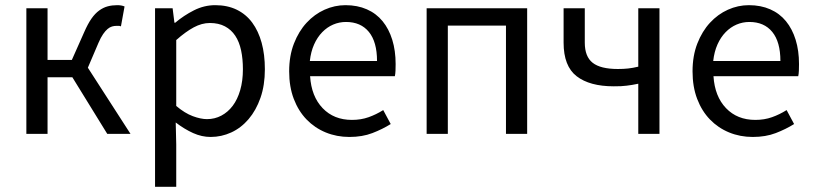

<svg xmlns="http://www.w3.org/2000/svg" viewBox="-20 -518 3150 743"><path d="M82 0V-486H164V-286H258L306 -394Q320 -426 334 -446Q348 -466 364 -477.5Q380 -489 397 -493.5Q414 -498 434 -498Q450 -498 462 -493L448 -416Q443 -418 440 -418Q437 -418 432 -418Q422 -418 413.5 -415.5Q405 -413 396.5 -406Q388 -399 379 -386Q370 -373 361 -352L320 -256L485 0H395L260 -219H164V0Z M580 205V-486H648L655 -430H658Q691 -458 730.5 -478Q770 -498 813 -498Q860 -498 896 -480.5Q932 -463 956 -430.5Q980 -398 992.5 -352.5Q1005 -307 1005 -250Q1005 -188 988 -139.5Q971 -91 942 -57Q913 -23 875 -5.5Q837 12 795 12Q761 12 727.5 -3Q694 -18 660 -44L662 41V205ZM781 -57Q811 -57 836.5 -70.5Q862 -84 880.5 -108.5Q899 -133 909.5 -169Q920 -205 920 -250Q920 -290 913 -323Q906 -356 890.5 -379.5Q875 -403 850.5 -416Q826 -429 792 -429Q761 -429 729.5 -412Q698 -395 662 -363V-108Q695 -80 726 -68.5Q757 -57 781 -57Z M1332 12Q1283 12 1240.5 -5.5Q1198 -23 1166.5 -55.5Q1135 -88 1117 -135Q1099 -182 1099 -242Q1099 -302 1117.5 -349.5Q1136 -397 1166.5 -430Q1197 -463 1236 -480.5Q1275 -498 1317 -498Q1363 -498 1399.5 -482Q1436 -466 1460.5 -436Q1485 -406 1498 -364Q1511 -322 1511 -270Q1511 -257 1510.5 -244.5Q1510 -232 1508 -223H1180Q1185 -145 1228.5 -99.5Q1272 -54 1342 -54Q1377 -54 1406.5 -64.5Q1436 -75 1463 -92L1492 -38Q1460 -18 1421 -3Q1382 12 1332 12ZM1179 -282H1439Q1439 -356 1407.5 -394.5Q1376 -433 1319 -433Q1293 -433 1269.5 -423Q1246 -413 1227 -393.5Q1208 -374 1195.5 -346Q1183 -318 1179 -282Z M1631 0V-486H2020V0H1938V-419H1713V0Z M2450 0V-194Q2437 -191 2426.5 -189.5Q2416 -188 2405.5 -186.5Q2395 -185 2383 -184.5Q2371 -184 2355 -184Q2262 -184 2211.5 -223Q2161 -262 2161 -353V-486H2243V-353Q2243 -299 2273.5 -275Q2304 -251 2371 -251Q2393 -251 2411 -253Q2429 -255 2450 -260V-486H2532V0Z M2893 12Q2844 12 2801.5 -5.5Q2759 -23 2727.5 -55.5Q2696 -88 2678 -135Q2660 -182 2660 -242Q2660 -302 2678.5 -349.5Q2697 -397 2727.5 -430Q2758 -463 2797 -480.5Q2836 -498 2878 -498Q2924 -498 2960.5 -482Q2997 -466 3021.5 -436Q3046 -406 3059 -364Q3072 -322 3072 -270Q3072 -257 3071.5 -244.5Q3071 -232 3069 -223H2741Q2746 -145 2789.5 -99.5Q2833 -54 2903 -54Q2938 -54 2967.5 -64.5Q2997 -75 3024 -92L3053 -38Q3021 -18 2982 -3Q2943 12 2893 12ZM2740 -282H3000Q3000 -356 2968.5 -394.5Q2937 -433 2880 -433Q2854 -433 2830.5 -423Q2807 -413 2788 -393.5Q2769 -374 2756.5 -346Q2744 -318 2740 -282Z"/></svg>

Font: Giro Regular
Style: Regular
Weight: 400
Designer: Paul D. Hunt
Foundry: Adobe Systems Incorporated
Version: Version 1.000;PS 1.0;hotconv 1.0.88;makeotf.lib2.5.647800